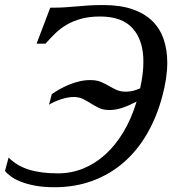

<svg xmlns="http://www.w3.org/2000/svg" viewBox="-91 -747 788 777"><path d="M143.6 -45.4Q196.8 -45.4 245.4 -64.9Q293.9 -84.5 335 -121.6Q376 -158.7 408.4 -212.6Q440.9 -266.6 461.9 -335.9Q432.1 -320.3 405 -311Q377.9 -301.8 352.1 -301.8Q327.1 -301.8 309.8 -310.1Q292.5 -318.4 277.1 -328.1Q261.7 -337.9 245.4 -346.2Q229 -354.5 205.6 -354.5Q195.3 -354.5 182.4 -352.1Q169.4 -349.6 156 -345.2Q142.6 -340.8 129.9 -335.2Q117.2 -329.6 107.4 -323.2L118.7 -366.2Q134.3 -377 152.3 -387Q170.4 -397 190.2 -405Q210 -413.1 231.2 -418Q252.4 -422.9 274.9 -422.9Q300.3 -422.9 317.4 -415.5Q334.5 -408.2 349.6 -399.4Q364.7 -390.6 380.4 -383.3Q396 -376 418.5 -376Q434.1 -376 448.2 -379.6Q462.4 -383.3 476.1 -389.6Q489.3 -448.2 489.3 -497.1Q489.3 -583.5 446.3 -631.8Q403.3 -680.2 314 -680.2Q270.5 -680.2 237.8 -671.1Q205.1 -662.1 179.4 -647.2Q153.8 -632.3 133.1 -612.3Q112.3 -592.3 93.3 -570.3H57.1L112.3 -715.8Q148.4 -715.8 173.3 -717.5Q198.2 -719.2 220.7 -721.2Q243.2 -723.1 267.3 -724.9Q291.5 -726.6 326.2 -726.6Q396 -726.6 445.3 -709.5Q494.6 -692.4 525.9 -661.4Q557.1 -630.4 571.5 -587.6Q585.9 -544.9 585.9 -493.7Q585.9 -461.9 580.8 -428Q575.7 -394 565.9 -357.9Q543.5 -273.4 503.9 -205.3Q464.4 -137.2 409.2 -89.4Q354 -41.5 283.7 -15.4Q213.4 10.7 128.9 10.7Q85.9 10.7 52.7 4.6Q19.5 -1.5 -4.9 -11Q-29.3 -20.5 -45.7 -32.2Q-62 -43.9 -70.8 -55.2L-56.2 -109.4Q-22.5 -75.7 26.1 -60.5Q74.7 -45.4 143.6 -45.4Z"/></svg>

Font: Arian Grqi
Style: Italic
Weight: 400
Italic angle: -15°
Designer: Ruben Hakobyan (Tarumian)
Foundry: Ruben Hakobyan (Tarumian)
Version: Version 1.002